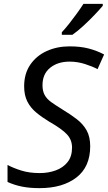

<svg xmlns="http://www.w3.org/2000/svg" viewBox="-20 -964 559 994"><path d="M185 10Q133 10 93.5 2Q54 -6 19 -22V-110Q49 -94 90.5 -81Q132 -68 186 -68Q231 -68 269 -82Q307 -96 330 -125Q353 -154 353 -200Q353 -240 326.5 -268.5Q300 -297 235 -334Q197 -357 167.5 -381.5Q138 -406 121.5 -438.5Q105 -471 105 -517Q105 -583 137 -629.5Q169 -676 222.5 -700Q276 -724 340 -724Q396 -724 438.5 -713Q481 -702 519 -682L485 -606Q459 -620 420 -632.5Q381 -645 340 -645Q279 -645 239.5 -613Q200 -581 200 -523Q200 -493 211 -472.5Q222 -452 245 -435.5Q268 -419 302 -398Q345 -372 377.5 -347Q410 -322 428.5 -289Q447 -256 447 -207Q447 -100 375.5 -45Q304 10 185 10ZM300 -797Q318 -816 338.5 -842Q359 -868 378.5 -895Q398 -922 412 -944H512V-934Q498 -917 470.5 -888Q443 -859 412 -830.5Q381 -802 355 -784H300Z"/></svg>

Font: Noto Sans
Style: Italic
Weight: 400
Italic angle: -12°
Designer: Monotype Design Team
Foundry: Monotype Imaging Inc.
Version: Version 2.013; ttfautohint (v1.8.4.7-5d5b)